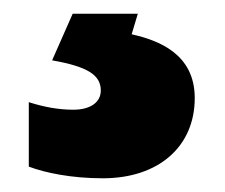

<svg xmlns="http://www.w3.org/2000/svg" viewBox="-20 -20 328 280"><path d="M264 123C264 59 212 39 172 30L181 0H86L56 68C107 77 127 89 127 112C127 129 112 140 87 140C65 140 44 136 22 129V223C46 232 84 240 130 240C211 240 264 194 264 123Z"/></svg>

Font: Noto Sans Tamil Black
Style: Regular
Weight: 900
Designer: Jelle Bosma - Monotype Design Team
Foundry: Monotype Imaging Inc.
Version: Version 2.004